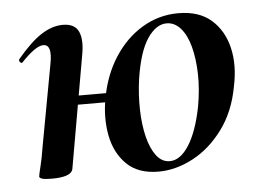

<svg xmlns="http://www.w3.org/2000/svg" viewBox="-39 -446 685 508"><g transform="rotate(-5 304.0 -192.5)"><path d="M363 14Q309 14 278.5 -16Q248 -46 239 -93.5Q230 -141 240 -193Q251 -253 281 -299.5Q311 -346 355 -372.5Q399 -399 451 -399Q506 -399 538.5 -370.5Q571 -342 582 -295.5Q593 -249 581 -193Q569 -127 534.5 -80.5Q500 -34 454.5 -10Q409 14 363 14ZM80 8Q61 8 54 5.5Q47 3 47 0Q47 -4 52.5 -26Q58 -48 62 -74L103 -297Q112 -346 88 -346Q78 -346 63.5 -336Q49 -326 30 -306Q27 -302 23 -306.5Q19 -311 22 -315Q58 -358 87 -376.5Q116 -395 144 -395Q176 -395 186 -372.5Q196 -350 188 -309L136 -12Q131 8 80 8ZM117 -181 120 -205H289L284 -181ZM395 -11Q423 -11 446 -47Q469 -83 482 -149Q490 -194 489 -234.5Q488 -275 479.5 -307Q471 -339 455 -357Q439 -375 418 -375Q390 -375 367 -341Q344 -307 333 -236Q327 -194 328 -153.5Q329 -113 337 -81Q345 -49 359.5 -30Q374 -11 395 -11Z"/></g></svg>

Font: Cormorant
Style: Bold Italic
Weight: 700
Italic angle: -10°
Designer: Christian Thalmann (Catharsis Fonts)
Foundry: Catharsis Fonts
Version: Version 4.000